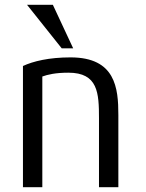

<svg xmlns="http://www.w3.org/2000/svg" viewBox="-20 -781 611 803"><path d="M475 2H394V-286C394 -392 390 -477 266 -477C212 -477 179 -469 157 -461V2H76V-505C119 -525 185 -541 275 -541C463 -541 475 -413 475 -300ZM286 -579H238L93 -761H201Z"/></svg>

Font: Repo Regular
Style: Regular
Weight: 400
Designer: Stefan Peev
Foundry: Context Ltd
Version: Version 1.502